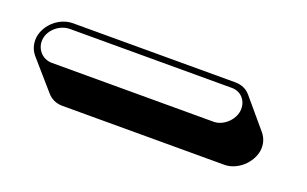

<svg xmlns="http://www.w3.org/2000/svg" viewBox="-39 -134 718 449"><g transform="rotate(20 320.0 90.0)"><path d="M599 125C601 109 597 95 587 83L527 12C517 0 504 -5 488 -5H85C52 -5 21 22 16 54C14 70 18 85 28 97L89 167C99 179 112 185 128 185H531C563 185 594 157 599 125ZM83 10H486C510 10 526 30 523 54C520 77 497 99 473 99H70C46 99 28 78 31 54C34 30 58 10 83 10Z"/></g></svg>

Font: AppleStorm
Style: ShdXbdIta
Weight: 800
Foundry: Cannot Into Space Fonts
Version: Version 1.01